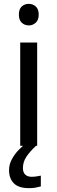

<svg xmlns="http://www.w3.org/2000/svg" viewBox="-20 -757 298 997"><path d="M173 -536V0H85V-536ZM130 -737Q150 -737 165.5 -723.5Q181 -710 181 -681Q181 -653 165.5 -639Q150 -625 130 -625Q108 -625 93 -639Q78 -653 78 -681Q78 -710 93 -723.5Q108 -737 130 -737ZM99 116Q99 138 111 149.5Q123 161 144 161Q161 161 172.5 158.5Q184 156 192 155V211Q178 215 164 217.5Q150 220 130 220Q77 220 52 195Q27 170 27 126Q27 97 41.5 70Q56 43 77.5 21Q99 -1 119 -15L167 0Q133 32 116 58.5Q99 85 99 116Z"/></svg>

Font: Noto Sans Hebrew
Style: Regular
Weight: 400
Designer: Monotype Design Team
Foundry: Monotype Imaging Inc.
Version: Version 2.003